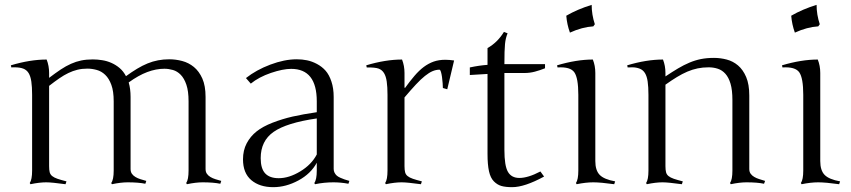

<svg xmlns="http://www.w3.org/2000/svg" viewBox="-20 -754 3519 794"><path d="M759.8 -110.8V-335Q759.8 -377.4 750.7 -403.8Q741.7 -430.2 727.3 -444.8Q712.9 -459.5 695.1 -464.6Q677.2 -469.7 659.7 -469.7Q625.5 -469.7 589.1 -456.1Q552.7 -442.4 512.2 -413.1Q520 -386.7 520 -353V-55.2Q520 -43 525.6 -35.2Q531.2 -27.3 540.3 -22Q549.3 -16.6 561 -12.9Q572.8 -9.3 585 -5.9L581.1 5.9Q552.2 0 507.8 0Q480 0 442.9 7.8L439.9 2.9Q450.2 -10.7 450.2 -48.8V-335Q450.2 -377 440.4 -403.3Q430.7 -429.7 415 -444.6Q399.4 -459.5 379.9 -464.8Q360.4 -470.2 341.3 -470.2Q319.3 -470.2 300.3 -465.6Q281.2 -460.9 262.9 -452.1Q244.6 -443.4 225.1 -429.9Q205.6 -416.5 183.1 -398.9V-66.9Q183.1 -51.3 185.5 -41.7Q188 -32.2 195.8 -25.9Q203.6 -19.5 217.8 -14.6Q231.9 -9.8 254.9 -3.9L251 7.8Q222.7 3.9 202.9 2Q183.1 0 170.9 0Q143.1 0 106 7.8L103 2.9Q112.8 -11.2 112.8 -48.8V-361.8Q112.8 -394.5 109.6 -416.5Q106.4 -438.5 98.4 -451.7Q90.3 -464.8 76.2 -470.2Q62 -475.6 40 -475.6Q37.1 -475.6 33.7 -475.6Q30.3 -475.6 26.9 -475.1L24.9 -483.9Q104.5 -507.8 172.9 -507.8Q183.1 -481.9 183.1 -452.1V-432.1Q209.5 -452.1 231.2 -466.6Q252.9 -481 273.7 -490.2Q294.4 -499.5 315.9 -503.9Q337.4 -508.3 363.8 -508.3Q382.8 -508.3 402.6 -505.1Q422.4 -502 440.7 -493.9Q459 -485.8 474.6 -472.7Q490.2 -459.5 501 -439Q524.9 -456.5 546.9 -469.7Q568.8 -482.9 590.3 -491.7Q611.8 -500.5 633.8 -504.6Q655.8 -508.8 680.2 -508.8Q707 -508.8 733.6 -501.7Q760.3 -494.6 781.7 -477.1Q803.2 -459.5 816.7 -429.4Q830.1 -399.4 830.1 -353V-55.2Q830.1 -43 835.7 -35.2Q841.3 -27.3 850.3 -22Q859.4 -16.6 871.1 -12.9Q882.8 -9.3 895 -5.9L891.1 5.9Q862.3 0 817.9 0Q790 0 752.9 7.8L750 2.9Q759.8 -11.2 759.8 -48.8Z M1359.9 -55.2Q1359.9 -46.9 1363.5 -39.8Q1367.2 -32.7 1372.3 -28.1Q1377.4 -23.4 1387.2 -19Q1397 -14.6 1404.3 -12.2Q1411.6 -9.8 1424.8 -5.9L1420.9 5.9Q1389.6 0 1358.9 0Q1320.3 0 1282.7 7.8L1279.8 2.9Q1290 -11.2 1290 -48.8V-81.1Q1265.6 -35.6 1214.1 -7.8Q1162.6 20 1109.9 20Q1053.7 20 1019.3 -9Q984.9 -38.1 984.9 -95.2Q984.9 -132.3 1000.2 -161.4Q1015.6 -190.4 1041.3 -210.7Q1066.9 -231 1107.2 -246.6Q1147.5 -262.2 1190.2 -272Q1232.9 -281.7 1290 -290V-335Q1290 -469.2 1184.1 -469.2Q1149.9 -469.2 1100.3 -452.4Q1050.8 -435.5 1017.1 -408.2L997.1 -431.2Q1039.6 -464.8 1097.9 -486.8Q1156.2 -508.8 1207 -508.8Q1229.5 -508.8 1249.8 -504.6Q1270 -500.5 1290.8 -489.5Q1311.5 -478.5 1326.4 -461.7Q1341.3 -444.8 1350.6 -416.7Q1359.9 -388.7 1359.9 -353ZM1132.8 -17.1Q1175.3 -17.1 1221.7 -45.2Q1268.1 -73.2 1290 -115.2V-264.2Q1165 -246.1 1111.6 -208.7Q1058.1 -171.4 1058.1 -100.1Q1058.1 -56.6 1076.7 -36.9Q1095.2 -17.1 1132.8 -17.1Z M1582.5 -361.8Q1582.5 -394.5 1579.3 -416.5Q1576.2 -438.5 1568.1 -451.7Q1560.1 -464.8 1545.9 -470.2Q1531.7 -475.6 1496.6 -475.1L1494.6 -483.9Q1574.2 -507.8 1642.6 -507.8Q1652.8 -481.9 1652.8 -452.1V-392.1L1654.8 -390.1Q1675.3 -418.5 1694.1 -440.4Q1712.9 -462.4 1732.4 -477.1Q1752 -491.7 1773.4 -499.3Q1794.9 -506.8 1821.3 -506.8Q1837.9 -506.8 1857.9 -503.9L1829.6 -384.8L1811.5 -390.1Q1811.5 -397.5 1810.5 -410.2Q1809.6 -422.9 1807.9 -435.3Q1806.2 -447.8 1803.5 -456.8Q1800.8 -465.8 1797.4 -465.8Q1783.2 -465.8 1768.8 -459.7Q1754.4 -453.6 1737.3 -439.9Q1720.2 -426.3 1699.7 -404.3Q1679.2 -382.3 1652.8 -351.1V-66.9Q1652.8 -51.3 1655.3 -41.7Q1657.7 -32.2 1665.5 -25.9Q1673.3 -19.5 1687.5 -14.6Q1701.7 -9.8 1724.6 -3.9L1720.7 7.8Q1692.4 3.9 1672.6 2Q1652.8 0 1640.6 0Q1612.8 0 1575.7 7.8L1572.8 2.9Q1582.5 -11.2 1582.5 -48.8Z M2065.9 -134.8Q2065.9 -68.4 2080.6 -43.2Q2095.2 -18.1 2127.9 -18.1Q2163.6 -18.1 2214.8 -44.9L2230 -23.9Q2149.4 20 2098.1 20Q2070.8 20 2053.7 15.1Q2036.6 10.3 2022.5 -3.9Q2008.3 -18.1 2002.2 -45.7Q1996.1 -73.2 1996.1 -117.2V-448.2L1922.9 -443.8V-475.1Q1961.4 -483.4 1996.1 -485.8V-555.2Q2037.6 -578.6 2064 -622.1L2079.1 -616.2Q2070.8 -596.7 2068.4 -572Q2065.9 -547.4 2065.9 -488.8H2233.9V-471.7Q2213.4 -463.4 2192.4 -457.8Q2171.4 -452.1 2148.9 -452.1H2065.9Z M2371.6 -361.8Q2371.6 -431.2 2355.2 -454.8Q2338.9 -478.5 2285.6 -475.1L2283.7 -483.9Q2364.3 -507.8 2431.6 -507.8Q2441.9 -482.4 2441.9 -452.1V-87.9Q2441.9 -49.3 2460 -30.8Q2478 -12.2 2523.9 -3.9L2520 7.8Q2463.9 0 2433.3 0Q2402.8 0 2364.7 7.8L2361.8 2.9Q2371.6 -11.2 2371.6 -48.8ZM2321.8 -689Q2368.2 -715.8 2426.8 -733.9Q2426.8 -693.4 2439.9 -653.8L2433.6 -645Q2387.2 -642.1 2336.9 -619.1Q2324.7 -652.8 2321.8 -689Z M2661.6 -361.8Q2661.6 -394.5 2658.4 -416.5Q2655.3 -438.5 2647.2 -451.7Q2639.2 -464.8 2625 -470.2Q2610.8 -475.6 2595 -475.6Q2579.1 -475.6 2575.7 -475.1L2573.7 -483.9Q2653.3 -507.8 2721.7 -507.8Q2731.9 -481.9 2731.9 -452.1V-438Q2760.3 -457 2784.2 -471.2Q2808.1 -485.4 2831.3 -495.1Q2854.5 -504.9 2878.9 -509.8Q2903.3 -514.6 2932.6 -514.6Q2959 -514.6 2985.1 -507.8Q3011.2 -501 3032 -483.4Q3052.7 -465.8 3065.7 -435.5Q3078.6 -405.3 3078.6 -358.9V-55.2Q3078.6 -43.5 3084.2 -35.6Q3089.8 -27.8 3098.9 -22.5Q3107.9 -17.1 3119.6 -13.4Q3131.3 -9.8 3144 -5.9L3139.6 5.9Q3112.3 0 3066.9 0Q3039.1 0 3002 7.8L2999 2.9Q3008.8 -11.2 3008.8 -48.8V-340.8Q3008.8 -381.8 3001 -408Q2993.2 -434.1 2979.7 -449Q2966.3 -463.9 2948.5 -469.7Q2930.7 -475.6 2910.6 -475.6Q2886.2 -475.6 2865 -471.2Q2843.8 -466.8 2822.5 -457.8Q2801.3 -448.7 2779.3 -435.3Q2757.3 -421.9 2731.9 -403.8V-66.9Q2731.9 -51.3 2734.4 -41.7Q2736.8 -32.2 2744.6 -25.9Q2752.4 -19.5 2766.6 -14.6Q2780.8 -9.8 2803.7 -3.9L2799.8 7.8Q2771.5 3.9 2751.7 2Q2731.9 0 2719.7 0Q2691.9 0 2654.8 7.8L2651.9 2.9Q2661.6 -11.2 2661.6 -48.8Z M3301.8 -361.8Q3301.8 -431.2 3285.4 -454.8Q3269 -478.5 3215.8 -475.1L3213.9 -483.9Q3294.4 -507.8 3361.8 -507.8Q3372.1 -482.4 3372.1 -452.1V-87.9Q3372.1 -49.3 3390.1 -30.8Q3408.2 -12.2 3454.1 -3.9L3450.2 7.8Q3394 0 3363.5 0Q3333 0 3294.9 7.8L3292 2.9Q3301.8 -11.2 3301.8 -48.8ZM3252 -689Q3298.3 -715.8 3356.9 -733.9Q3356.9 -693.4 3370.1 -653.8L3363.8 -645Q3317.4 -642.1 3267.1 -619.1Q3254.9 -652.8 3252 -689Z"/></svg>

Font: Junge
Style: Regular
Weight: 400
Designer: Alexei Vanyashin
Foundry: Cyreal (www.cyreal.org)
Version: Version 1.002